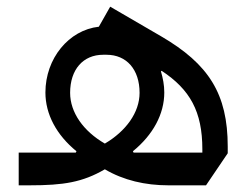

<svg xmlns="http://www.w3.org/2000/svg" viewBox="-20 -555 743 575"><path d="M207 -98H36V0H69C170 0 227 -9 294 -48C350 -15 415 0 484 0H597L662 -96V-116C662 -274 605 -363 463 -446L310 -535L276 -475C186 -465 116 -380 116 -278C116 -213 149 -151 209 -102ZM294 -125C230 -162 190 -218 190 -277C190 -347 229 -391 289 -391H299C359 -391 398 -347 398 -277C398 -218 357 -162 294 -125ZM464 -343C549 -287 586 -221 586 -108V-98H380L378 -102C438 -151 472 -213 472 -278C472 -300 468 -321 462 -341Z"/></svg>

Font: IBM Plex Arabic Text
Style: Regular
Weight: 450
Designer: Mike Abbink, Paul van der Laan, Pieter van Rosmalen, Wael Morcos, Khajak Apelian
Foundry: Bold Monday
Version: Version 1.0